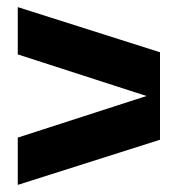

<svg xmlns="http://www.w3.org/2000/svg" viewBox="-20 -520 500 540"><path d="M30 -367V-500L430 -373V-127L30 0V-133L392 -250Z"/></svg>

Font: Fivo Sans Modern
Style: Regular
Weight: 700
Designer: Alexander Slobzheninov
Foundry: Alexander Slobzheninov
Version: 1.0